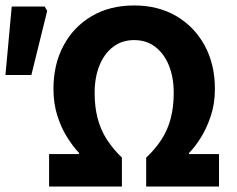

<svg xmlns="http://www.w3.org/2000/svg" viewBox="-24 -684 868 704"><path d="M156 0V-119H266V-123Q245 -145 223 -179.5Q201 -214 186.5 -259Q172 -304 172 -358Q172 -448 209 -517Q246 -586 312.5 -625Q379 -664 468 -664Q556 -664 622.5 -625Q689 -586 726.5 -517Q764 -448 764 -358Q764 -304 749 -259Q734 -214 712.5 -179.5Q691 -145 669 -123V-119H779V0H512V-106Q546 -138 568.5 -173Q591 -208 602 -250Q613 -292 613 -343Q613 -400 595.5 -443.5Q578 -487 545.5 -512Q513 -537 468 -537Q423 -537 390.5 -512Q358 -487 340.5 -443.5Q323 -400 323 -343Q323 -292 334 -250Q345 -208 367.5 -173Q390 -138 423 -106V0ZM-4 -409 19 -660H140L149 -644L91 -409Z"/></svg>

Font: Source Sans 3
Style: Bold
Weight: 700
Designer: Paul D. Hunt
Foundry: Adobe
Version: Version 3.052;hotconv 1.1.0;makeotfexe 2.6.0